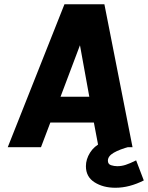

<svg xmlns="http://www.w3.org/2000/svg" viewBox="-20 -693 697 904"><path d="M16.5 0 283.5 -673H471.5L604 0H444L422 -116H217L173 0ZM265 -237.5H400.5L356.5 -480ZM657 156.5Q623.5 173.5 590.2 182.2Q557 191 523 191Q465.5 191 425 165.2Q384.5 139.5 384.5 89.5Q384.5 57 403.8 26Q423 -5 459 -22L590.5 -2.5Q543.5 10 515.8 26Q488 42 488 63.5Q488 80 502.8 84.8Q517.5 89.5 532 89.5Q552 89.5 571.5 83.2Q591 77 621 62Z"/></svg>

Font: Karla ExtraBold
Style: Italic
Weight: 800
Italic angle: -8°
Designer: Jonathan Pinhorn
Version: Version 2.004;gftools[0.9.33]